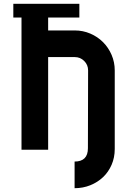

<svg xmlns="http://www.w3.org/2000/svg" viewBox="-20 -787 673 1009"><path d="M50 -767H397V-695H233V-627H373Q416 -627 454.5 -610.5Q493 -594 521.5 -565.5Q550 -537 566.5 -498.5Q583 -460 583 -417V-4Q583 41 566.5 79Q550 117 521.5 144Q493 171 454.5 186.5Q416 202 372 202V62Q442 62 442 -8L443 -417Q443 -446 422.5 -466.5Q402 -487 373 -487H233V0H93V-695H50Z"/></svg>

Font: CAT North
Style: Regular
Weight: 400
Designer: Peter Wiegel
Foundry: Peter Wiegel
Version: Version 1.000